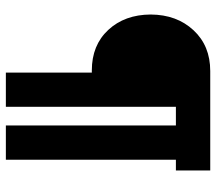

<svg xmlns="http://www.w3.org/2000/svg" viewBox="-60 -660 720 639"><g transform="rotate(90 299.5 -340.0)"><path d="M397 0V-565.9H335V0H221.2V-286.1H213.9Q129.9 -286.1 79.1 -340.8Q28.3 -395.5 27.8 -481.9Q28.3 -568.8 80.1 -624.5Q131.8 -680.2 215.8 -680.2H546.9V-565.9H511.2V0Z"/></g></svg>

Font: TitilliumWeb-Bold
Style: Bold
Weight: 700
Version: Version 1.001;PS 57.000;hotconv 1.0.70;makeotf.lib2.5.55311